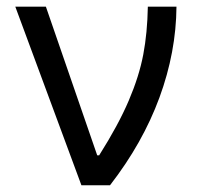

<svg xmlns="http://www.w3.org/2000/svg" viewBox="-20 -550 591 570"><path d="M25.4 -530.3H116.2L268.6 -88.9H274.4Q331.5 -179.2 362.3 -251.5Q393.1 -323.7 405.3 -387.9Q417.5 -452.1 418.9 -530.3H503.9Q502.9 -395.5 453.4 -260.5Q403.8 -125.5 306.6 0H221.7Z"/></svg>

Font: Pretendard Std
Style: Regular
Weight: 400
Designer: Base glyphs from Inter by Rasmus Andersson; Hangeul glyphs from Noto Sans CJK(Source Han Sans) by Jang Soo-young and Kan
Foundry: Kil Hyung-jin
Version: Version 1.309